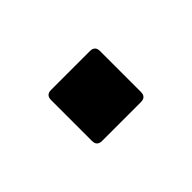

<svg xmlns="http://www.w3.org/2000/svg" viewBox="-35 -193 266 266"><g transform="rotate(-45 98.0 -60.0)"><path d="M50 -20V-100Q50 -110 60 -110H136Q146 -110 146 -100V-20Q146 -10 136 -10H60Q50 -10 50 -20Z"/></g></svg>

Font: Kanalisirung
Style: Regular
Weight: 500
Designer: Peter Wiegel
Foundry: Peter Wiegel
Version: 1.000